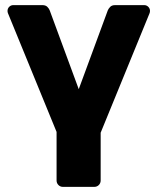

<svg xmlns="http://www.w3.org/2000/svg" viewBox="-20 -540 615 750"><path d="M565.9 -497.5Q565.9 -493.1 564.5 -489L373.2 -21.6V164.9Q373.2 175.5 366 182.8Q358.7 190 348.1 190H226.1Q215.5 190 208.3 182.8Q201 175.5 201 164.9V-24.7L10.8 -489Q9.4 -493.1 9.4 -497.5Q9.4 -506.8 16 -513.4Q22.6 -520 31.9 -520H145.4Q158.5 -520 165.2 -512.9Q172 -505.9 174.2 -499.4L287.6 -191.7L401 -499.4Q403.6 -505.9 410.2 -512.9Q416.8 -520 429.9 -520H543.4Q552.6 -520 559.2 -513.4Q565.9 -506.8 565.9 -497.5Z"/></svg>

Font: Rubik Light
Style: Regular
Weight: 300
Designer: Hubert and Fischer
Foundry: Hubert and Fischer
Version: Version 2.300;gftools[0.9.30]